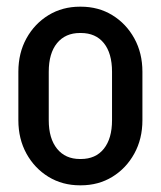

<svg xmlns="http://www.w3.org/2000/svg" viewBox="-20 -540 482 575"><path d="M315.5 -179V-326H406.5V-179ZM35 -179V-326H126V-179ZM217.8 -441.2V-520H223.8V-441.2ZM217.8 15V-63.8H223.8V15ZM35 -325Q35 -381.2 59.2 -425.1Q83.5 -469 125.1 -494.5Q166.8 -520 219.5 -520V-441.2Q175.8 -441.2 150.9 -410.9Q126 -380.5 126 -325ZM406.5 -325H315.5Q315.5 -380.5 291 -410.9Q266.5 -441.2 222 -441.2V-520Q275 -520 316.5 -494.5Q358 -469 382.2 -425.1Q406.5 -381.2 406.5 -325ZM35 -180H126Q126 -125.2 150.9 -94.5Q175.8 -63.8 219.5 -63.8V15Q166.8 15 125.1 -10.5Q83.5 -36 59.2 -80Q35 -124 35 -180ZM406.5 -180Q406.5 -124 382.2 -80Q358 -36 316.5 -10.5Q275 15 222 15V-63.8Q266.5 -63.8 291 -94.5Q315.5 -125.2 315.5 -180Z"/></svg>

Font: Akshar Light
Style: Regular
Weight: 300
Designer: Tall Chai
Foundry: Tall Chai
Version: Version 1.100